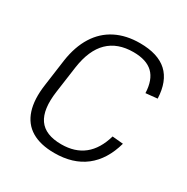

<svg xmlns="http://www.w3.org/2000/svg" viewBox="-163 -846 966 993"><g transform="rotate(30 320.0 -350.0)"><path d="M292 7Q209 7 156 -24.5Q103 -56 82.5 -119Q62 -182 75 -273L97 -433Q110 -521 148.5 -582.5Q187 -644 249 -675.5Q311 -707 393 -707Q501 -707 556 -656.5Q611 -606 615 -504L546 -497Q543 -575 504 -612.5Q465 -650 387 -650Q293 -650 237.5 -596Q182 -542 166 -432L144 -274Q128 -160 166.5 -105Q205 -50 301 -50Q382 -50 434.5 -92Q487 -134 511 -218L576 -212Q546 -104 474.5 -48.5Q403 7 292 7Z"/></g></svg>

Font: Pathway Extreme 28pt Light
Style: Italic
Weight: 300
Italic angle: -8°
Designer: Eduardo Rodriguez Tunni
Foundry: Eduardo Rodriguez Tunni
Version: Version 1.001;gftools[0.9.26]